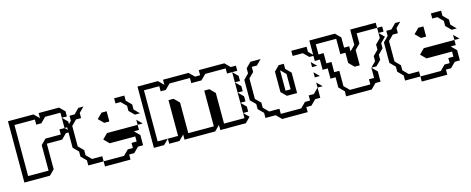

<svg xmlns="http://www.w3.org/2000/svg" viewBox="-33 -1064 4005 1634"><g transform="rotate(-15 1969.5 -247.5)"><path d="M495 -360V-450L540 -405V-360ZM45 0V-540H270L315 -495V-540H495L540 -495V-450H495V-495H360L315 -450H270V-495H90V-45H270V-270L315 -315H450V-360H495L540 -315H495L450 -270H315V-45L270 0Z M968 -450V-495H1058V-450L1103 -405V-360L1148 -315H1103L1058 -360V-405L1013 -450ZM608 0V-45L563 -90V-135L518 -180V-360L563 -405V-450H608L653 -495H698L653 -450V-405H608L563 -360V-180L608 -135V-90L653 -45H743V0ZM833 -315 788 -360 833 -405H878V-315ZM1103 -225V-270L1148 -225ZM743 45V0H923L968 -45H1013V-90H1058V-135H833L788 -180L833 -225H1103V-180H1058L1103 -135V-45H1058L1013 0H968V45Z M1186 0V-540H1366L1411 -495V-540H1636L1681 -495H1726V-540H1951L1996 -495H2041V-450H1951V-495H1771L1726 -450H1636V-495H1456L1411 -450H1366V-495H1231V-45H1321L1276 0ZM1996 -360V-450L2041 -405V-360ZM1996 -270V-360L2041 -315V-270ZM1996 -180V-270L2041 -225V-180ZM1996 -90V-180L2041 -135V-90ZM1321 0V-45H1411V-360H1456L1501 -315V-45H1726V-360H1771L1816 -315V-45H1996V-90L2041 -45L1996 0H1771V-45L1726 0H1456V-45L1411 0Z M2529 -450V-495H2664V-450L2709 -405H2664L2619 -450ZM2664 -315V-360L2709 -315ZM2439 -180V-315L2394 -360V-180ZM2169 0V-45L2124 -90V-135L2079 -180V-360L2124 -405V-450L2169 -495H2259L2214 -450H2169V-405L2124 -360V-180L2169 -135V-90L2214 -45H2304V0H2484L2529 -45H2574V-90H2619L2664 -135V-45H2619L2574 0H2529V45H2304L2259 0ZM2664 -225V-270L2709 -225ZM2664 -135V-180L2709 -135ZM2349 -180V-360L2394 -405H2439V-360L2484 -315V-135H2394Z M3285 -450V-495H3330V-450ZM3150 -180 3195 -225V-270L3240 -315V-360L3285 -405V-450L3330 -405L3285 -360V-315L3240 -270V-225L3195 -180ZM2835 -90V-180H2790V-270H2745V-360H2700V-540H2925L2970 -495V-405H3015V-360L3060 -405V-540H3285V-495H3105V-405L3060 -360V-225H3015L2970 -270V-360H2925V-495H2745V-405H2790V-315H2835V-225H2880V-90L2925 -45H3105V-90H3150V-180L3195 -135V-45H3150L3105 0H2880V-45Z M3759 -450V-495H3849V-450L3894 -405V-360L3939 -315H3894L3849 -360V-405L3804 -450ZM3399 0V-45L3354 -90V-135L3309 -180V-360L3354 -405V-450H3399L3444 -495H3489L3444 -450V-405H3399L3354 -360V-180L3399 -135V-90L3444 -45H3534V0ZM3624 -315 3579 -360 3624 -405H3669V-315ZM3894 -225V-270L3939 -225ZM3534 45V0H3714L3759 -45H3804V-90H3849V-135H3624L3579 -180L3624 -225H3894V-180H3849L3894 -135V-45H3849L3804 0H3759V45Z"/></g></svg>

Font: Rubik Iso
Style: Regular
Weight: 400
Designer: Hubert and Fischer, NaN
Foundry: Hubert and Fischer, NaN
Version: Version 2.200